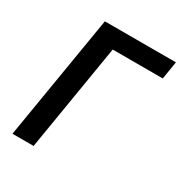

<svg xmlns="http://www.w3.org/2000/svg" viewBox="-172 -859 928 983"><g transform="rotate(30 292.0 -367.5)"><path d="M42 0H167L271 -630H567L584 -735H164Z"/></g></svg>

Font: Iosevka Sparkle
Style: Bold Italic
Weight: 700
Italic angle: -9°
Designer: Belleve Invis
Foundry: Belleve Invis
Version: Version 4.5.0; ttfautohint (v1.8.3)